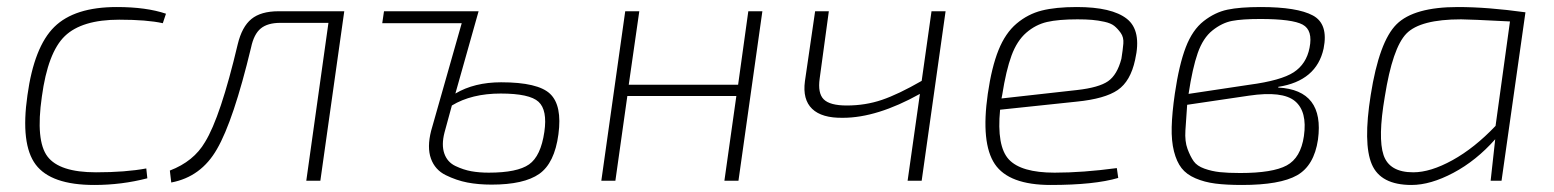

<svg xmlns="http://www.w3.org/2000/svg" viewBox="-20 -514 4420 546"><path d="M396 -35 399 -7Q326 12 248 12Q125 12 81.5 -46Q38 -104 58 -243Q77 -381 134.5 -437.5Q192 -494 312 -494Q396 -494 452 -475L443 -448Q398 -458 319 -458Q213 -458 164.5 -411.5Q116 -365 99 -239Q81 -114 115 -69Q149 -24 253 -24Q337 -24 396 -35Z M959 -482 891 0H851L914 -449H777Q741 -449 721.5 -433Q702 -417 694 -379Q644 -171 597 -90Q552 -11 467 5L463 -29Q531 -55 563 -110Q607 -181 656 -388Q668 -438 695 -460Q722 -482 772 -482Z M1341 -482 1275 -248Q1329 -280 1405 -280Q1510 -280 1544.5 -247Q1579 -214 1568 -132Q1557 -50 1513.5 -19.5Q1470 11 1378 11Q1340 11 1309 5Q1278 -1 1247.5 -16Q1217 -31 1205.5 -63Q1194 -95 1206 -142L1293 -448H1067L1072 -482ZM1265 -214 1244 -137Q1235 -102 1243.5 -77.5Q1252 -53 1275 -42Q1298 -31 1320.5 -27Q1343 -23 1370 -23Q1451 -23 1484.5 -46.5Q1518 -70 1528 -139Q1537 -201 1511.5 -224.5Q1486 -248 1404 -248Q1321 -248 1265 -214Z M2148 -482 2080 0H2040L2074 -241H1764L1730 0H1690L1758 -482H1798L1768 -273H2079L2108 -482Z M2669 -482 2601 0H2561L2596 -247Q2474 -179 2377 -179Q2317 -178 2289.5 -204.5Q2262 -231 2269 -283L2298 -482H2337L2311 -291Q2305 -249 2322.5 -231.5Q2340 -214 2388 -214Q2441 -214 2488 -230Q2535 -246 2601 -284L2629 -482Z M3156 -36 3160 -8Q3092 12 2968 12Q2849 12 2809 -47.5Q2769 -107 2789 -247Q2800 -323 2819.5 -371.5Q2839 -420 2871 -447Q2903 -474 2942.5 -484Q2982 -494 3042 -494Q3142 -494 3184.5 -460.5Q3227 -427 3208 -344Q3195 -283 3158.5 -258Q3122 -233 3042 -225L2824 -202Q2814 -98 2849 -60.5Q2884 -23 2979 -23Q3059 -23 3156 -36ZM2828 -234 3043 -258Q3105 -265 3131 -283Q3157 -301 3169 -347Q3173 -372 3174.5 -390Q3176 -408 3167 -420.5Q3158 -433 3148.5 -440.5Q3139 -448 3121 -452Q3103 -456 3085.5 -457.5Q3068 -459 3044 -459Q2990 -459 2957.5 -451.5Q2925 -444 2898.5 -421Q2872 -398 2856.5 -356Q2841 -314 2830 -244Z M3615 -267V-265Q3747 -258 3728 -117Q3717 -43 3668.5 -15.5Q3620 12 3512 12Q3467 12 3436 8Q3405 4 3379.5 -7Q3354 -18 3340 -36Q3326 -54 3318.5 -83.5Q3311 -113 3312 -153Q3313 -193 3321 -248Q3333 -330 3352 -379.5Q3371 -429 3403 -454Q3435 -479 3470.5 -486.5Q3506 -494 3565 -494Q3669 -494 3713.5 -470Q3758 -446 3744 -376Q3724 -284 3615 -267ZM3360 -247 3533 -273Q3623 -285 3659 -308.5Q3695 -332 3704 -378Q3714 -428 3684.5 -444Q3655 -460 3564 -460Q3512 -460 3483.5 -454.5Q3455 -449 3428 -427.5Q3401 -406 3386 -363Q3371 -320 3360 -247ZM3532 -242 3356 -216Q3353 -174 3351 -143Q3349 -112 3357 -90.5Q3365 -69 3374.5 -55.5Q3384 -42 3405 -34.5Q3426 -27 3449 -24.5Q3472 -22 3507 -22Q3599 -22 3639 -43.5Q3679 -65 3688 -127Q3698 -197 3662.5 -226.5Q3627 -256 3532 -242Z M4250 0H4219L4232 -118Q4178 -57 4113 -22.5Q4048 12 3994 12Q3906 12 3881 -47Q3856 -106 3878 -244Q3902 -396 3951.5 -445Q4001 -494 4126 -494Q4210 -494 4318 -479ZM4233 -156 4274 -453Q4158 -459 4135 -459Q4019 -459 3979.5 -418.5Q3940 -378 3918 -239Q3898 -122 3914.5 -73Q3931 -24 3999 -24Q4048 -24 4110.5 -58.5Q4173 -93 4233 -156Z"/></svg>

Font: Exo 2.0 Extra Light
Style: Italic
Weight: 250
Italic angle: -8°
Designer: Natanael Gama
Version: Version 1.001;PS 001.001;hotconv 1.0.70;makeotf.lib2.5.58329